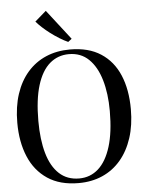

<svg xmlns="http://www.w3.org/2000/svg" viewBox="-64 -1034 823 1095"><g transform="rotate(-5 348.0 -486.5)"><path d="M342 11.5Q235 11.5 164 -36Q93 -83.5 57.8 -167.5Q22.5 -251.5 22.5 -361.5Q22.5 -453 46.2 -525.2Q70 -597.5 114.2 -648.2Q158.5 -699 220.2 -725.5Q282 -752 358 -752Q464 -752 534.2 -706.2Q604.5 -660.5 639.5 -577.5Q674.5 -494.5 674.5 -383Q674.5 -291.5 650.8 -218.5Q627 -145.5 583.2 -94Q539.5 -42.5 478.2 -15.5Q417 11.5 342 11.5ZM347 -14.5Q410.5 -14.5 456.8 -55.8Q503 -97 528.5 -179Q554 -261 554 -383Q554 -483 531.2 -560.5Q508.5 -638 463.2 -682Q418 -726 349.5 -726Q286 -726 239.5 -686Q193 -646 168 -565Q143 -484 143 -361.5Q143 -254.5 165.2 -176.5Q187.5 -98.5 233 -56.5Q278.5 -14.5 347 -14.5ZM351.5 -796Q329 -806 303.5 -821.8Q278 -837.5 253.5 -856Q229 -874.5 208.8 -893.2Q188.5 -912 175.5 -927.5L240 -983.5L373 -812L352.5 -796Z"/></g></svg>

Font: Merriweather 144pt
Style: Regular
Weight: 400
Version: Version 2.100